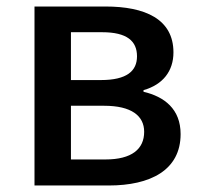

<svg xmlns="http://www.w3.org/2000/svg" viewBox="-20 -570 618 590"><path d="M86 0H314C442 0 535 -47 535 -158C535 -235 485 -273 421 -288V-293C481 -310 513 -352 513 -409C513 -512 425 -550 304 -550H86ZM198 -324V-471H294C370 -471 401 -444 401 -397C401 -352 370 -324 290 -324ZM198 -80V-245H300C384 -245 423 -214 423 -165C423 -112 385 -80 304 -80Z"/></svg>

Font: Spoqa Han Sans Neo Medium
Style: Regular
Weight: 500
Designer: [Spoqa Han Sans Neo] Dong-huui Kim  Younghwa Kang  Yujin Lee  [Noto Sans] Ryoko NISHIZUKA  (kana & ideographs); Paul D. 
Foundry: Spoqa (http://www.spoqa-han-sans.com)
Version: Version 1.000